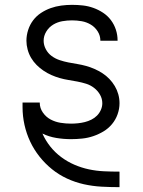

<svg xmlns="http://www.w3.org/2000/svg" viewBox="-20 -562 590 792"><path d="M472 210Q435 210 398.5 208Q362 206 326 198Q290 190 256.5 174.5Q223 159 194.5 136Q166 113 143 84Q120 55 104.5 22Q89 -11 81 -47Q73 -83 73 -120V-139H144V-138Q144 -116 157 -97.5Q170 -79 189 -69Q208 -59 229.5 -55.5Q251 -52 273 -52Q287 -52 301.5 -53.5Q316 -55 330 -58.5Q344 -62 357 -68.5Q370 -75 380 -85Q390 -95 396 -108.5Q402 -122 402 -136Q402 -155 392.5 -171.5Q383 -188 368 -199.5Q353 -211 335.5 -216.5Q318 -222 299.5 -225.5Q281 -229 262.5 -232Q244 -235 226.5 -240Q209 -245 192 -252.5Q175 -260 159.5 -270.5Q144 -281 131 -294Q118 -307 108.5 -323Q99 -339 94 -357.5Q89 -376 89 -394Q89 -416 96 -438Q103 -460 116.5 -478Q130 -496 149 -508.5Q168 -521 189 -528.5Q210 -536 232.5 -539Q255 -542 277 -542Q300 -542 322 -539.5Q344 -537 365 -529.5Q386 -522 405 -509.5Q424 -497 437.5 -479Q451 -461 458 -439.5Q465 -418 465 -396V-394H394V-395Q394 -415 383 -432.5Q372 -450 354.5 -460.5Q337 -471 317 -474.5Q297 -478 277 -478Q257 -478 237 -474.5Q217 -471 199.5 -460.5Q182 -450 171 -432Q160 -414 160 -394Q160 -376 169 -359Q178 -342 193 -331Q208 -320 226 -314Q244 -308 262 -304.5Q280 -301 298.5 -298Q317 -295 335 -290Q353 -285 370 -277.5Q387 -270 402.5 -260Q418 -250 431 -236.5Q444 -223 453.5 -207Q463 -191 468 -173Q473 -155 473 -136Q473 -113 465 -90.5Q457 -68 442 -50Q427 -32 407 -20Q387 -8 365 -0.5Q343 7 319.5 9.5Q296 12 273 12Q242 12 212 7Q182 2 155 -11Q168 18 187.5 42.5Q207 67 232.5 86Q258 105 287 117.5Q316 130 346.5 136.5Q377 143 408.5 144.5Q440 146 472 146H473V210Z"/></svg>

Font: Lode
Style: Regular
Weight: 400
Monospace: yes
Designer: Belleve Invis
Foundry: Belleve Invis
Version: Version 29.2.0; ttfautohint (v1.8.3)